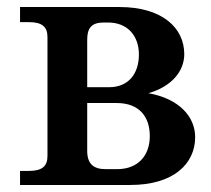

<svg xmlns="http://www.w3.org/2000/svg" viewBox="-20 -526 601 546"><path d="M37 0H351C473 0 535 -60 535 -136C535 -193 491 -245 402 -261C466 -279 504 -322 504 -372C504 -447 441 -506 320 -506H37V-463H63C99 -463 115 -450 115 -421V-82C115 -53 99 -40 63 -40H37ZM228 -97V-233H312C377 -233 406 -193 406 -139C406 -84 373 -45 313 -45H280C245 -45 228 -61 228 -97ZM228 -278V-413C228 -446 240 -462 275 -462H287C343 -462 375 -424 375 -371C375 -317 346 -278 290 -278Z"/></svg>

Font: LT Superior Serif Semibold
Style: Regular
Weight: 600
Designer: Daniel Lyons
Foundry: LyonsType
Version: Version 2.120;FEAKit 1.0